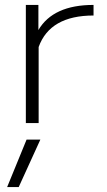

<svg xmlns="http://www.w3.org/2000/svg" viewBox="-20 -500 435 780"><path d="M85 -480H136V-378Q196 -480 360 -480V-437Q183 -437 137 -309V0H85ZM88 67H144L56 260H9Z"/></svg>

Font: Prompt ExtraLight
Style: Regular
Weight: 275
Designer: Katatrad Team
Foundry: CadsonDemak
Version: Version 1.000